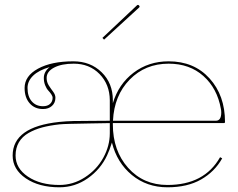

<svg xmlns="http://www.w3.org/2000/svg" viewBox="-20 -778 990 800"><path d="M406.7 -620.1 550.3 -755.4Q554.7 -759.8 559.1 -755.4Q563.5 -751 560.1 -747.1L413.6 -612.8ZM187 -498.5Q142.1 -485.8 118.4 -463.1Q94.7 -440.4 94.7 -411.6Q94.7 -376 112.3 -355.7Q129.9 -335.4 159.2 -335.4Q178.2 -335.4 188.7 -345.2Q199.2 -355 199.2 -370.6Q199.2 -377 193.6 -385.3Q188 -393.6 180.9 -401.1Q173.8 -408.7 168.2 -422.6Q162.6 -436.5 162.6 -453.1Q162.6 -479.5 187 -498.5ZM285.6 -522.5Q356.9 -522.5 403.6 -476.8Q450.2 -431.2 450.2 -360.4V-348.1Q474.1 -427.7 536.6 -475.1Q599.1 -522.5 682.6 -522.5Q788.6 -522.5 853 -451.4Q917.5 -380.4 917.5 -270Q917.5 -265.1 912.6 -265.1H450.2V-259.8Q450.2 -149.9 513.9 -78.6Q577.6 -7.3 677.7 -7.3Q831.5 -7.3 897 -123L905.8 -118.2Q874.5 -62.5 817.6 -30Q760.7 2.4 677.7 2.4Q591.8 2.4 529.5 -48.8Q467.3 -100.1 446.3 -184.1Q436.5 -152.3 426.3 -130.9Q399.4 -72.8 345.9 -35.2Q292.5 2.4 227.5 2.4Q142.6 2.4 87.6 -34.9Q32.7 -72.3 32.7 -129.9Q32.7 -249.5 227.1 -270Q254.4 -272.9 286.1 -273.7Q317.9 -274.4 364.5 -274.4Q411.1 -274.4 437.5 -274.9V-360.4Q437 -426.3 394.8 -469.5Q352.5 -512.7 287.1 -512.7Q236.3 -512.7 205.3 -496.3Q174.3 -480 174.3 -453.1Q174.3 -436 183.3 -421.9Q192.4 -407.7 201.7 -395.5Q210.9 -383.3 210.9 -370.6Q210.9 -349.6 196.5 -336.7Q182.1 -323.7 159.2 -323.7Q124.5 -323.7 103.5 -347.7Q82.5 -371.6 82.5 -411.6Q82.5 -461.4 138.4 -491.9Q194.3 -522.5 285.6 -522.5ZM450.7 -274.9H879.4Q901.9 -274.9 901.9 -309.1Q901.9 -317.4 900.4 -324.2Q885.3 -409.7 827.6 -461.2Q770 -512.7 682.6 -512.7Q585 -512.7 520.3 -446.3Q455.6 -379.9 450.7 -274.9ZM437.5 -265.1Q410.6 -264.6 357.4 -263.7Q304.2 -262.7 272.9 -262Q241.7 -261.2 228 -259.8Q187.5 -255.4 156.2 -247.1Q125 -238.8 98.9 -223.9Q72.8 -209 58.8 -185.3Q44.9 -161.6 44.9 -129.9Q44.9 -76.7 96.4 -42Q147.9 -7.3 227.5 -7.3Q284.7 -7.3 333.7 -39.1Q382.8 -70.8 410.2 -120.4Q437.5 -169.9 437.5 -222.7V-259.8Z"/></svg>

Font: ZnikomitNo24
Style: Thin
Weight: 300
Designer: gluk
Foundry: gluk
Version: Version 0.55